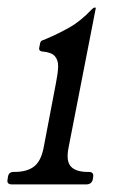

<svg xmlns="http://www.w3.org/2000/svg" viewBox="-46 -487 318 507"><path d="M189 -33Q202 -33 200 -20L199 -13Q196 0 181 0H-14Q-29 0 -26 -13L-25 -20Q-23 -33 -10 -33H-8Q25 -33 43.5 -47Q62 -61 69 -96L102 -269Q107 -294 107.5 -311Q108 -328 99 -338.5Q90 -349 66 -351Q55 -352 58 -363L60 -373Q61 -378 65 -380Q69 -382 75 -384Q106 -397 136.5 -414Q167 -431 196 -462Q201 -467 204 -467H205Q207 -467 207 -466L135 -97Q128 -62 141 -47.5Q154 -33 186 -33Z"/></svg>

Font: Young Serif Light
Style: Italic
Weight: 300
Italic angle: -10.979°
Designer: Bastien Sozeau
Foundry: NBR — Bastien Sozeau
Version: Version 5.001